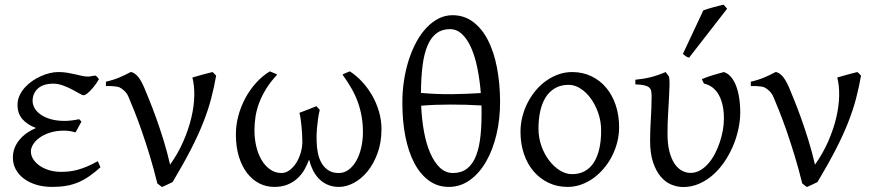

<svg xmlns="http://www.w3.org/2000/svg" viewBox="-20 -772 3683 808"><path d="M396.5 -439Q387.2 -422.9 377.2 -410.2Q367.2 -397.5 358.4 -388.7Q349.6 -379.9 342.8 -375.5Q335.9 -371.1 332.5 -371.1Q327.1 -371.1 314 -378.7Q300.8 -386.2 283.2 -395.5Q265.6 -404.8 244.9 -412.4Q224.1 -419.9 204.6 -419.9Q161.6 -419.9 139.4 -399.4Q117.2 -378.9 117.2 -347.2Q117.2 -332 125.5 -317.1Q133.8 -302.2 150.6 -290.3Q167.5 -278.3 192.6 -270.8Q217.8 -263.2 252 -263.2Q265.1 -263.2 281.7 -265.1Q298.3 -267.1 313 -270.5L322.8 -260.3L297.9 -214.8Q283.7 -218.8 272.9 -220.5Q262.2 -222.2 250.5 -222.2Q215.3 -222.2 189 -213.4Q162.6 -204.6 145 -191.4Q127.4 -178.2 118.7 -163.1Q109.9 -147.9 109.9 -135.3Q109.9 -118.2 119.4 -102.8Q128.9 -87.4 146 -75.2Q163.1 -63 186.5 -55.9Q210 -48.8 237.8 -48.8Q254.9 -48.8 272.2 -50.8Q289.6 -52.7 308.1 -57.9Q326.7 -63 347.4 -71.8Q368.2 -80.6 391.6 -93.8L402.8 -67.9Q377.9 -45.9 355.5 -30.3Q333 -14.6 309.1 -4.6Q285.2 5.4 258.8 10Q232.4 14.6 200.2 14.6Q163.1 14.6 132.6 5.4Q102.1 -3.9 80.1 -20.5Q58.1 -37.1 46.1 -59.8Q34.2 -82.5 34.2 -109.4Q34.2 -130.4 41.5 -149.2Q48.8 -168 62 -183.8Q75.2 -199.7 93 -212.2Q110.8 -224.6 131.3 -233.4Q94.7 -247.1 74.2 -270.8Q53.7 -294.4 53.7 -330.6Q53.7 -351.1 62 -369.4Q70.3 -387.7 84 -403.1Q97.7 -418.5 115.2 -430.7Q132.8 -442.9 151.9 -451.4Q170.9 -460 189.7 -464.4Q208.5 -468.8 224.6 -468.8Q246.1 -468.8 263.7 -465.8Q281.2 -462.9 296.6 -459.2Q312 -455.6 325.4 -452.6Q338.9 -449.7 352.5 -449.7Q354 -449.7 357.9 -450.4Q361.8 -451.2 366.5 -451.9Q371.1 -452.6 375.2 -453.4Q379.4 -454.1 380.9 -454.1Q386.2 -451.7 389.4 -447.8Q392.6 -443.8 396.5 -439Z M889.6 -453.6Q880.9 -403.8 868.4 -356.4Q856 -309.1 835.4 -256.8Q814.9 -204.6 783.7 -143.8Q752.4 -83 706.5 -5.9Q698.7 -1.5 684.8 4.6Q670.9 10.7 661.6 15.1L642.1 0Q627.4 -60.5 610.4 -116.5Q593.3 -172.4 576.9 -219.5Q560.5 -266.6 545.9 -303.2Q531.2 -339.8 521.5 -362.8Q514.2 -379.9 502.9 -390.1Q491.7 -400.4 482.9 -404.3Q477.5 -406.7 467.8 -408Q458 -409.2 448.7 -409.7Q437.5 -410.2 425.8 -409.7V-428.2Q456.5 -435.1 482.4 -446Q508.3 -457 529.8 -468.8Q541 -468.8 555.7 -454.8Q570.3 -440.9 585.9 -405.8Q593.8 -386.7 607.4 -353.3Q621.1 -319.8 636.7 -276.6Q652.3 -233.4 668 -182.9Q683.6 -132.3 695.8 -79.1Q729.5 -126.5 751.7 -177.5Q773.9 -228.5 785.4 -277.3Q796.9 -326.2 797.6 -369.6Q798.3 -413.1 789.6 -445.8Q812 -452.6 833.3 -458.3Q854.5 -463.9 874 -468.8Q877.9 -466.3 882.6 -461.2Q887.2 -456.1 889.6 -453.6Z M1585.4 -229Q1585.4 -172.4 1568.8 -127.2Q1552.2 -82 1526.4 -50.5Q1500.5 -19 1468.8 -2.2Q1437 14.6 1406.7 14.6Q1379.4 14.6 1358.2 5.1Q1336.9 -4.4 1321.5 -20.5Q1306.2 -36.6 1296.1 -57.4Q1286.1 -78.1 1280.8 -100.6Q1272.9 -79.1 1261.2 -58.3Q1249.5 -37.6 1231.9 -21.5Q1214.4 -5.4 1190.4 4.6Q1166.5 14.6 1134.3 14.6Q1100.6 14.6 1071.3 -0.2Q1042 -15.1 1020 -43.5Q998 -71.8 985.4 -112.8Q972.7 -153.8 972.7 -206.5Q972.7 -246.1 983.2 -285.2Q993.7 -324.2 1012.7 -359.4Q1031.7 -394.5 1057.9 -423.6Q1084 -452.6 1115.7 -471.7Q1117.7 -470.7 1122.1 -469Q1126.5 -467.3 1131.1 -465.3Q1135.7 -463.4 1140.1 -461.4Q1144.5 -459.5 1146.5 -458Q1119.1 -428.7 1100.8 -399.4Q1082.5 -370.1 1071.3 -340.8Q1060.1 -311.5 1055.4 -282.2Q1050.8 -252.9 1050.8 -223.6Q1050.8 -189 1058.3 -156.5Q1065.9 -124 1080.6 -99.1Q1095.2 -74.2 1116.5 -59.1Q1137.7 -43.9 1164.6 -43.9Q1182.1 -43.9 1198 -55.4Q1213.9 -66.9 1225.8 -85.2Q1237.8 -103.5 1244.9 -127Q1252 -150.4 1252.4 -174.3Q1252.4 -192.4 1251.2 -210.9Q1250 -229.5 1248.3 -246.3Q1246.6 -263.2 1244.4 -276.6Q1242.2 -290 1240.2 -297.4Q1261.2 -305.2 1278.6 -312Q1295.9 -318.8 1311.5 -325.2Q1313.5 -322.8 1315.9 -320.1Q1318.4 -317.4 1320.8 -314.9Q1323.2 -312.5 1325.7 -309.6Q1321.3 -292.5 1318.4 -272Q1315.9 -254.4 1313.7 -230Q1311.5 -205.6 1312.5 -177.2Q1313 -152.8 1317.6 -128.9Q1322.3 -105 1333 -86.2Q1343.8 -67.4 1361.3 -55.7Q1378.9 -43.9 1405.8 -43.9Q1429.2 -43.9 1448 -58.3Q1466.8 -72.8 1480 -96.4Q1493.2 -120.1 1500.2 -151.1Q1507.3 -182.1 1507.3 -215.3Q1507.3 -250.5 1502 -281.5Q1496.6 -312.5 1486.1 -341.8Q1475.6 -371.1 1459.5 -399.4Q1443.4 -427.7 1421.4 -458Q1423.3 -459.5 1427.7 -461.7Q1432.1 -463.9 1436.8 -465.6Q1441.4 -467.3 1445.6 -469Q1449.7 -470.7 1452.1 -471.7Q1479 -454.6 1503.2 -428.7Q1527.3 -402.8 1545.7 -371.1Q1564 -339.4 1574.7 -303Q1585.4 -266.6 1585.4 -229Z M1873.5 -649.4Q1840.3 -649.4 1817.4 -632.3Q1794.4 -615.2 1779.8 -581.5Q1765.1 -547.9 1758.5 -497.6Q1752 -447.3 1751.5 -380.9Q1819.8 -375 1882.1 -375.7Q1944.3 -376.5 2003.4 -380.4Q1999 -436 1989 -485.1Q1979 -534.2 1962.9 -570.8Q1946.8 -607.4 1924.3 -628.4Q1901.9 -649.4 1873.5 -649.4ZM1886.2 -43.9Q1921.4 -43.9 1945.3 -62.3Q1969.2 -80.6 1983.4 -116.5Q1997.6 -152.3 2002.7 -205.6Q2007.8 -258.8 2006.3 -328.1Q1974.6 -330.1 1941.7 -331.1Q1908.7 -332 1876 -332Q1843.3 -332 1812 -330.8Q1780.8 -329.6 1752.4 -327.1Q1754.9 -269 1764.4 -217.5Q1773.9 -166 1790.8 -127.4Q1807.6 -88.9 1831.3 -66.4Q1855 -43.9 1886.2 -43.9ZM2084.5 -347.2Q2085 -272 2069.3 -206.1Q2053.7 -140.1 2025.1 -91.1Q1996.6 -42 1956.8 -13.7Q1917 14.6 1869.1 14.6Q1821.3 14.6 1784.7 -12.2Q1748 -39.1 1723.4 -86.2Q1698.7 -133.3 1686 -197.5Q1673.3 -261.7 1673.3 -336.9Q1672.9 -386.7 1680.2 -433.6Q1687.5 -480.5 1700.9 -521.7Q1714.4 -563 1733.2 -597.2Q1752 -631.3 1775.6 -656Q1799.3 -680.7 1826.4 -694.3Q1853.5 -708 1883.8 -708Q1933.6 -708 1971.2 -679.7Q2008.8 -651.4 2033.7 -602.5Q2058.6 -553.7 2071.3 -488Q2084 -422.4 2084.5 -347.2Z M2509.8 -222.2Q2509.8 -260.7 2497.8 -295.7Q2485.8 -330.6 2466.6 -357.2Q2447.3 -383.8 2422.9 -399.4Q2398.4 -415 2373.5 -415Q2339.8 -415 2315.7 -400.9Q2291.5 -386.7 2276.1 -362.1Q2260.7 -337.4 2253.4 -303.7Q2246.1 -270 2246.1 -231Q2246.1 -192.4 2258.5 -157.5Q2271 -122.6 2291.3 -96.2Q2311.5 -69.8 2336.7 -54.4Q2361.8 -39.1 2387.2 -39.1Q2418 -39.1 2441.2 -52Q2464.4 -64.9 2479.5 -88.9Q2494.6 -112.8 2502.2 -146.5Q2509.8 -180.2 2509.8 -222.2ZM2585.4 -236.8Q2585.4 -204.1 2577.4 -172.9Q2569.3 -141.6 2554.9 -113.8Q2540.5 -85.9 2520.3 -62.3Q2500 -38.6 2476.1 -21.5Q2452.1 -4.4 2424.8 5.1Q2397.5 14.6 2368.7 14.6Q2324.7 14.6 2288.1 -2.9Q2251.5 -20.5 2225.3 -51.3Q2199.2 -82 2184.8 -124.5Q2170.4 -167 2170.4 -216.8Q2170.4 -249 2178.2 -280.3Q2186 -311.5 2200.4 -339.6Q2214.8 -367.7 2234.6 -391.4Q2254.4 -415 2278.6 -432.1Q2302.7 -449.2 2330.3 -459Q2357.9 -468.8 2387.7 -468.8Q2432.1 -468.8 2468.8 -451.2Q2505.4 -433.6 2531.2 -402.6Q2557.1 -371.6 2571.3 -329.1Q2585.4 -286.6 2585.4 -236.8Z M3095.2 -296.4Q3094.7 -262.2 3086.7 -225.8Q3078.6 -189.5 3063.7 -155Q3048.8 -120.6 3027.6 -89.6Q3006.3 -58.6 2979.7 -35.4Q2953.1 -12.2 2921.6 1.5Q2890.1 15.1 2855 15.1Q2831.5 15.1 2806.6 5.4Q2781.7 -4.4 2761.7 -27.3Q2741.7 -50.3 2728.8 -87.6Q2715.8 -125 2715.8 -180.2Q2715.8 -206.1 2716.8 -228.3Q2717.8 -250.5 2719 -272.5Q2720.2 -294.4 2721.2 -317.4Q2722.2 -340.3 2722.2 -367.2Q2722.2 -380.4 2720.2 -389.4Q2718.3 -398.4 2711.2 -404.3Q2704.1 -410.2 2690.7 -413.1Q2677.2 -416 2653.8 -417V-436.5Q2687.5 -439.5 2717.8 -447Q2748 -454.6 2781.2 -468.8L2795.4 -449.7Q2798.3 -437 2797.6 -413.1Q2796.9 -389.2 2795.2 -357.2Q2793.5 -325.2 2791.3 -287.1Q2789.1 -249 2789.1 -209Q2789.1 -165.5 2797.1 -134.5Q2805.2 -103.5 2818.6 -83.5Q2832 -63.5 2849.4 -54Q2866.7 -44.4 2885.7 -44.4Q2907.7 -44.4 2926.8 -55.4Q2945.8 -66.4 2961.4 -84.5Q2977.1 -102.5 2989 -125.7Q3001 -148.9 3009.3 -174.1Q3017.6 -199.2 3022 -224.1Q3026.4 -249 3026.4 -270Q3026.9 -299.8 3021.7 -325.2Q3016.6 -350.6 3006.3 -370.1Q2996.1 -389.6 2980 -402.6Q2963.9 -415.5 2942.4 -420.4L2933.6 -439Q2942.9 -442.9 2954.8 -447.3Q2966.8 -451.7 2979.7 -455.6Q2992.7 -459.5 3004.9 -462.9Q3017.1 -466.3 3026.4 -468.8Q3042 -463.9 3054.7 -450Q3067.4 -436 3076.4 -414.1Q3085.4 -392.1 3090.3 -362.5Q3095.2 -333 3095.2 -296.4ZM2879.9 -529.3Q2876 -530.3 2873 -531.5Q2870.1 -532.7 2867.2 -534.7Q2864.3 -536.6 2861.3 -539.1Q2858.4 -541.5 2854 -545.4L2939.9 -728.5Q2947.8 -731.4 2958.5 -734.6Q2969.2 -737.8 2981 -741.2Q2992.7 -744.6 3004.2 -747.3Q3015.6 -750 3024.9 -752.4L3040 -735.4Z M3603.5 -453.6Q3594.7 -403.8 3582.3 -356.4Q3569.8 -309.1 3549.3 -256.8Q3528.8 -204.6 3497.6 -143.8Q3466.3 -83 3420.4 -5.9Q3412.6 -1.5 3398.7 4.6Q3384.8 10.7 3375.5 15.1L3356 0Q3341.3 -60.5 3324.2 -116.5Q3307.1 -172.4 3290.8 -219.5Q3274.4 -266.6 3259.8 -303.2Q3245.1 -339.8 3235.4 -362.8Q3228 -379.9 3216.8 -390.1Q3205.6 -400.4 3196.8 -404.3Q3191.4 -406.7 3181.6 -408Q3171.9 -409.2 3162.6 -409.7Q3151.4 -410.2 3139.6 -409.7V-428.2Q3170.4 -435.1 3196.3 -446Q3222.2 -457 3243.7 -468.8Q3254.9 -468.8 3269.5 -454.8Q3284.2 -440.9 3299.8 -405.8Q3307.6 -386.7 3321.3 -353.3Q3335 -319.8 3350.6 -276.6Q3366.2 -233.4 3381.8 -182.9Q3397.5 -132.3 3409.7 -79.1Q3443.4 -126.5 3465.6 -177.5Q3487.8 -228.5 3499.3 -277.3Q3510.7 -326.2 3511.5 -369.6Q3512.2 -413.1 3503.4 -445.8Q3525.9 -452.6 3547.1 -458.3Q3568.4 -463.9 3587.9 -468.8Q3591.8 -466.3 3596.4 -461.2Q3601.1 -456.1 3603.5 -453.6Z"/></svg>

Font: Noto Serif Devanagari
Style: Bold
Weight: 700
Designer: Monotype Design Team
Foundry: Monotype Imaging Inc.
Version: Version 1.01